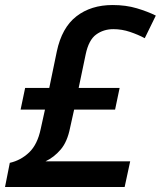

<svg xmlns="http://www.w3.org/2000/svg" viewBox="-29 -744 640 764"><path d="M-9 0H467L489 -102H152Q186 -118 212.5 -149Q239 -180 250 -236L266 -308H429L447 -394H284L312 -528Q324 -585 353.5 -606.5Q383 -628 422 -628Q456 -628 488.5 -617Q521 -606 547 -592L591 -682Q559 -698 515.5 -711Q472 -724 419 -724Q333 -724 275 -679Q217 -634 197 -539L167 -394H71L53 -308H150L133 -231Q120 -169 87 -137.5Q54 -106 10 -96Z"/></svg>

Font: Noto Sans UI Medium
Style: Italic
Weight: 500
Italic angle: -12°
Designer: Monotype Design Team
Foundry: Monotype Imaging Inc.
Version: Version 1.901